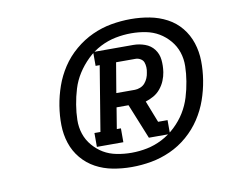

<svg xmlns="http://www.w3.org/2000/svg" viewBox="-58 -961 716 600"><g transform="rotate(-10 300.0 -661.0)"><path d="M218 -514V-558H237L271 -764H258V-808H385Q404 -808 422 -801.5Q440 -795 451 -780.5Q462 -766 464 -747Q466 -728 463 -708Q461 -695 455.5 -681.5Q450 -668 440.5 -656.5Q431 -645 418.5 -638Q406 -631 393 -627L420 -558H450V-514H383L338 -625H300L289 -558H302V-514ZM307 -669H366Q374 -669 383 -672.5Q392 -676 398 -683Q404 -690 407.5 -698.5Q411 -707 412 -715Q414 -724 413.5 -732.5Q413 -741 410.5 -748Q408 -755 400.5 -759.5Q393 -764 385 -764H323ZM315 -433Q284 -433 255 -438.5Q226 -444 201 -457.5Q176 -471 157.5 -493Q139 -515 130 -542.5Q121 -570 120.5 -600Q120 -630 125 -661Q130 -692 140.5 -722Q151 -752 169 -779.5Q187 -807 213 -829Q239 -851 268.5 -864.5Q298 -878 329 -883.5Q360 -889 391 -889Q422 -889 451 -883.5Q480 -878 505.5 -864.5Q531 -851 549 -829Q567 -807 576 -779.5Q585 -752 585.5 -722Q586 -692 581 -661Q576 -630 565.5 -600Q555 -570 537 -542.5Q519 -515 493.5 -493Q468 -471 438 -457.5Q408 -444 377 -438.5Q346 -433 315 -433ZM322 -477Q347 -477 371.5 -482Q396 -487 419.5 -499Q443 -511 463 -530Q483 -549 496.5 -571Q510 -593 517.5 -617.5Q525 -642 529 -667Q533 -691 533.5 -714.5Q534 -738 527 -759Q520 -780 505.5 -797Q491 -814 472.5 -825Q454 -836 431.5 -840.5Q409 -845 385 -845Q360 -845 335 -840Q310 -835 286.5 -823Q263 -811 243.5 -792Q224 -773 210 -751Q196 -729 188.5 -704.5Q181 -680 177 -655Q173 -631 172.5 -607.5Q172 -584 179 -563Q186 -542 200.5 -525Q215 -508 233.5 -497Q252 -486 275 -481.5Q298 -477 322 -477Z"/></g></svg>

Font: Iosevka Etoile
Style: Bold Italic
Weight: 700
Italic angle: -9°
Designer: Belleve Invis
Foundry: Belleve Invis
Version: Version 28.1.0; ttfautohint (v1.8.4)